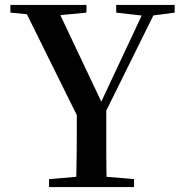

<svg xmlns="http://www.w3.org/2000/svg" viewBox="-20 -755 735 775"><path d="M178 0V-32L332 -45H365L521 -32V0ZM287 0Q288 -39 288.5 -71Q289 -103 289.5 -138.5Q290 -174 290 -220Q290 -266 290 -332H409Q409 -267 409 -221Q409 -175 409 -139.5Q409 -104 409.5 -71.5Q410 -39 411 0ZM308 -254 70 -735H204L403 -315H375L382 -330L572 -735H620L382 -254ZM22 -704V-735H329V-704L193 -691H159ZM449 -704V-735H685V-704L586 -691H564Z"/></svg>

Font: Noto Serif JP ExtraLight SemiBold
Style: Regular
Weight: 600
Version: Version 2.003-H1;hotconv 1.1.1;makeotfexe 2.6.0